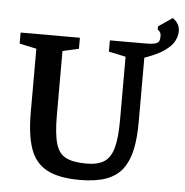

<svg xmlns="http://www.w3.org/2000/svg" viewBox="-55 -831 865 900"><g transform="rotate(5 377.5 -381.0)"><path d="M353 16Q254 16 198 -14Q142 -44 119.5 -109Q97 -174 97 -278V-579L17 -596V-648H296V-596L220 -579V-278Q220 -190 233.5 -143.5Q247 -97 281.5 -80Q316 -63 377 -63Q431 -63 461 -82.5Q491 -102 504 -149Q517 -196 517 -278V-578L437 -595V-648H605Q633 -648 647.5 -651.5Q662 -655 667 -663.5Q672 -672 672 -687Q672 -700 667.5 -706.5Q663 -713 656 -718V-733L722 -778Q726 -775 733.5 -768.5Q741 -762 748 -749.5Q755 -737 755 -716Q755 -696 743 -672.5Q731 -649 699 -626Q667 -603 605 -581V-278Q605 -202 593 -147Q581 -92 553 -55.5Q525 -19 476 -1.5Q427 16 353 16Z"/></g></svg>

Font: Faustina SemiBold
Style: Regular
Weight: 600
Designer: Alfonso Garcia
Foundry: http://www.omnibus-type.com
Version: Version 1.200